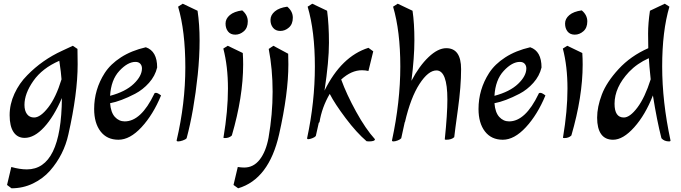

<svg xmlns="http://www.w3.org/2000/svg" viewBox="-20 -732 3677 1036"><path d="M315 -458 373 -485 398 -468Q399 -448 399 -385Q399 -228 349 -7Q325 103 250 189Q212 232 158 258Q104 284 42 284L18 266L41 169Q87 182 125 182Q311 182 314 -203Q271 -103 218 -45.5Q165 12 113 12Q74 12 53 -19.5Q32 -51 32 -110.5Q32 -170 58 -226.5Q84 -283 127 -326Q208 -409 315 -458ZM312 -304Q310 -337 300 -404Q208 -364 160 -295.5Q112 -227 112 -166Q112 -135 125.5 -116.5Q139 -98 164 -98Q198 -98 240 -152Q282 -206 312 -304Z M828 -368Q817 -322 784 -285Q751 -248 709 -226Q632 -186 574 -175Q578 -125 600 -101Q622 -77 653 -77Q741 -77 812 -225Q813 -231 822 -231Q831 -231 849 -217Q806 -113 743.5 -45.5Q681 22 619 22Q557 22 522.5 -23Q488 -68 488 -144Q488 -249 545 -338Q576 -386 632.5 -422.5Q689 -459 767 -477Q828 -456 828 -368ZM711 -398Q669 -398 624 -349.5Q579 -301 574 -215Q657 -237 701.5 -279.5Q746 -322 746 -363Q746 -378 737 -388Q728 -398 711 -398Z M966 -712 1046 -674Q1057 -600 1057 -513.5Q1057 -427 1047 -329Q1026 -131 987 14Q981 21 966 26Q951 31 942 31Q933 31 933 26Q980 -174 980 -369Q980 -564 941 -696Z M1290 -446Q1292 -416 1292 -384Q1292 -210 1231 -1Q1217 13 1193 13Q1188 13 1186.5 12Q1185 11 1186 9Q1210 -134 1210 -254Q1210 -374 1185 -470L1209 -485ZM1287 -676Q1317 -651 1317 -616.5Q1317 -582 1296 -563.5Q1275 -545 1249.5 -545Q1224 -545 1210.5 -562Q1197 -579 1197 -605Q1197 -631 1220 -650.5Q1243 -670 1287 -676Z M1429 11Q1451 -116 1451 -237Q1451 -358 1430 -468L1455 -485L1535 -442Q1536 -422 1536 -385Q1536 -228 1486 -7Q1431 235 1265 284L1240 266L1263 169Q1282 172 1298 172Q1348 172 1381.5 129Q1415 86 1429 11ZM1530 -696Q1560 -671 1560 -636.5Q1560 -602 1539 -583.5Q1518 -565 1492.5 -565Q1467 -565 1453 -582.5Q1439 -600 1439.5 -625.5Q1440 -651 1463 -670.5Q1486 -690 1530 -696Z M1994 -455 1968 -349Q1951 -353 1933 -353Q1876 -353 1821 -303Q1850 -223 1901.5 -129.5Q1953 -36 2003 19V20Q2003 31 1970 31Q1961 31 1958 30Q1904 -16 1845 -94.5Q1786 -173 1760 -224L1759 -225Q1717 -153 1704 -73L1700 -69L1684 2Q1678 9 1664.5 14Q1651 19 1644 19Q1637 19 1637 14Q1679 -182 1679 -373Q1679 -564 1640 -696L1665 -712L1745 -674Q1755 -599 1755 -500.5Q1755 -402 1731 -243Q1822 -428 1968 -474Z M2380 19Q2394 -116 2394 -195Q2394 -352 2335 -352Q2291 -352 2243.5 -279Q2196 -206 2165 -73H2164Q2159 -48 2145 14Q2139 21 2125.5 26Q2112 31 2103.5 31Q2095 31 2095 26Q2140 -183 2140 -373.5Q2140 -564 2101 -696L2126 -712L2206 -674Q2216 -607 2216 -514.5Q2216 -422 2200 -296Q2242 -376 2292.5 -424Q2343 -472 2388 -472Q2468 -472 2468 -359Q2468 -266 2451 -143.5Q2434 -21 2431 8Q2417 22 2387 22Q2380 22 2380 19Z M2902 -368Q2891 -322 2858 -285Q2825 -248 2783 -226Q2706 -186 2648 -175Q2652 -125 2674 -101Q2696 -77 2727 -77Q2815 -77 2886 -225Q2887 -231 2896 -231Q2905 -231 2923 -217Q2880 -113 2817.5 -45.5Q2755 22 2693 22Q2631 22 2596.5 -23Q2562 -68 2562 -144Q2562 -249 2619 -338Q2650 -386 2706.5 -422.5Q2763 -459 2841 -477Q2902 -456 2902 -368ZM2785 -398Q2743 -398 2698 -349.5Q2653 -301 2648 -215Q2731 -237 2775.5 -279.5Q2820 -322 2820 -363Q2820 -378 2811 -388Q2802 -398 2785 -398Z M3122 -446Q3124 -416 3124 -384Q3124 -210 3063 -1Q3049 13 3025 13Q3020 13 3018.5 12Q3017 11 3018 9Q3042 -134 3042 -254Q3042 -374 3017 -470L3041 -485ZM3119 -676Q3149 -651 3149 -616.5Q3149 -582 3128 -563.5Q3107 -545 3081.5 -545Q3056 -545 3042.5 -562Q3029 -579 3029 -605Q3029 -631 3052 -650.5Q3075 -670 3119 -676Z M3487 -674 3567 -712 3592 -696Q3553 -564 3553 -373.5Q3553 -183 3598 26Q3598 31 3590 31Q3564 31 3549 14Q3525 -79 3503 -217Q3462 -112 3402 -45Q3342 22 3288 22Q3245 22 3223.5 -8.5Q3202 -39 3202 -97Q3202 -155 3227.5 -222Q3253 -289 3318 -359.5Q3383 -430 3478 -472Q3477 -495 3477 -550.5Q3477 -606 3487 -674ZM3491 -304Q3483 -380 3481 -418Q3418 -390 3374 -344Q3296 -261 3296 -172Q3296 -98 3346 -98Q3379 -98 3419.5 -152Q3460 -206 3491 -304Z"/></svg>

Font: Julee
Style: Regular
Weight: 400
Version: Version 1.001